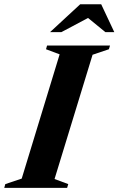

<svg xmlns="http://www.w3.org/2000/svg" viewBox="-56 -904 570 924"><path d="M231 -642.5 165.5 -667 170.5 -685H473.5L468 -667L389.5 -640.5L206.5 -42.5L272.5 -18L267 0H-35.5L-30.5 -18L48.5 -44.5ZM185 -749.5 330 -883.5H431L494 -749.5H451L355 -828H387.5L239.5 -749.5Z"/></svg>

Font: Newsreader 36pt
Style: Bold Italic
Weight: 700
Italic angle: -17°
Designer: Hugues Gentile
Foundry: Production Type
Version: Version 1.003